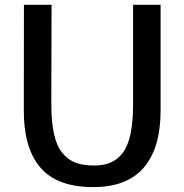

<svg xmlns="http://www.w3.org/2000/svg" viewBox="-20 -763 759 791"><path d="M364.7 7.8Q214.8 7.8 146.2 -72.8Q77.6 -153.3 78.1 -308.6L78.6 -743.2H192.4L191.4 -335.4Q191.4 -260.7 202.6 -210.4Q213.9 -160.2 237.5 -132.1Q261.2 -104 292 -92.5Q322.8 -81.1 367.2 -81.1Q406.7 -81.1 434.8 -92.8Q462.9 -104.5 484.9 -132.3Q506.8 -160.2 517.6 -210.7Q528.3 -261.2 528.3 -335.4V-743.2H641.6V-307.6Q641.6 -153.8 572.8 -73Q503.9 7.8 364.7 7.8Z"/></svg>

Font: HaufeMerriweatherSans
Style: Regular
Weight: 400
Designer: Eben Sorkin ( eben@eyebytes.com )
Foundry: Eben Sorkin
Version: Version 1.56